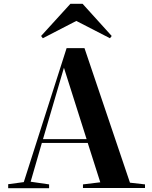

<svg xmlns="http://www.w3.org/2000/svg" viewBox="-20 -996 801 1009"><path d="M663 -36 742 -27V-8H416V-27L507 -38L441 -245H200L141 -41L238 -27V-7H23V-28L105 -39L330 -743H424ZM206 -265H435L316 -640ZM381 -886 205 -795 196 -807 350 -976H414L567 -807L558 -795Z"/></svg>

Font: XinYuGongZhangJiaSongA
Style: Regular
Weight: 900
Designer: XinYuGong
Foundry: Adobe Systems Incorporated
Version: Version 1.00